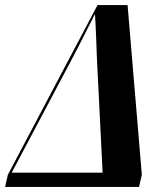

<svg xmlns="http://www.w3.org/2000/svg" viewBox="-67 -734 644 754"><path d="M-47 0 -36 -48 316 -714H434L490 -48L479 0ZM-21 -56H336L315 -477Q314 -493 313 -519.5Q312 -546 311 -576Q310 -606 308.5 -633.5Q307 -661 306 -679Q292 -652 275 -618Q258 -584 240.5 -550Q223 -516 209 -490Z"/></svg>

Font: Noto Serif Display ExtraCondensed ExtraBold
Style: Italic
Weight: 800
Width: 2
Italic angle: -12°
Designer: Monotype Design Team
Foundry: Monotype Imaging Inc.
Version: Version 2.009